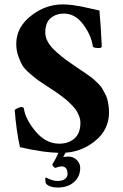

<svg xmlns="http://www.w3.org/2000/svg" viewBox="-20 -674 549 859"><path d="M262.7 28.3Q280.3 26.4 286.1 26.4Q307.6 26.4 323.2 41.5Q338.9 56.6 338.9 77.1Q338.9 115.2 311.5 140.1Q284.2 165 237.3 165Q203.1 165 186.5 148.4Q182.6 142.6 182.6 127.9Q182.6 120.1 185.5 120.1Q216.8 135.7 235.4 135.7Q259.8 135.7 271 126.5Q282.2 117.2 282.2 104.5Q282.2 70.3 254.9 70.3Q246.1 70.3 227.5 77.1Q224.6 77.1 219.2 71.3Q213.9 65.4 213.9 61.5Q233.4 31.2 243.2 3.9H276.4Q267.6 18.6 262.7 28.3ZM260.7 -654.3Q281.2 -654.3 303.7 -651.4Q326.2 -648.4 340.8 -645.5Q355.5 -642.6 383.8 -636.2Q412.1 -629.9 424.8 -627Q430.7 -565.4 435.5 -464.8Q431.6 -459 424.8 -459Q397.5 -459 395.5 -465.8Q388.7 -515.6 352.5 -564.5Q316.4 -613.3 265.6 -613.3Q231.4 -613.3 207 -593.3Q182.6 -573.2 182.6 -528.3Q182.6 -506.8 194.8 -485.4Q207 -463.9 232.4 -441.4Q257.8 -418.9 275.9 -405.8Q293.9 -392.6 324.2 -372.1Q328.1 -369.1 343.8 -358.9Q359.4 -348.6 364.3 -345.2Q369.1 -341.8 383.3 -331.5Q397.5 -321.3 402.8 -315.9Q408.2 -310.5 419.9 -299.3Q431.6 -288.1 436.5 -279.3Q441.4 -270.5 448.7 -257.3Q456.1 -244.1 459.5 -231.9Q462.9 -219.7 465.3 -203.6Q467.8 -187.5 467.8 -170.9Q467.8 -92.8 403.3 -41.5Q338.9 9.8 254.9 9.8Q177.7 9.8 69.3 -15.6Q52.7 -89.8 45.9 -181.6Q48.8 -185.5 59.6 -190.4Q70.3 -195.3 74.2 -195.3Q85.9 -195.3 86.9 -187.5Q94.7 -138.7 140.1 -85Q185.5 -31.2 245.1 -31.2Q286.1 -31.2 313 -54.2Q339.8 -77.1 339.8 -126Q339.8 -138.7 335 -151.9Q330.1 -165 324.2 -175.3Q318.4 -185.5 306.6 -198.2Q294.9 -210.9 286.6 -218.8Q278.3 -226.6 262.2 -238.8Q246.1 -251 239.3 -255.9Q232.4 -260.7 215.3 -272Q198.2 -283.2 195.3 -285.2Q161.1 -307.6 151.4 -314.5Q141.6 -321.3 115.7 -343.3Q89.8 -365.2 80.6 -380.9Q71.3 -396.5 62 -422.4Q52.7 -448.2 52.7 -477.5Q52.7 -550.8 117.7 -602.5Q182.6 -654.3 260.7 -654.3Z"/></svg>

Font: Crimson
Style: Bold
Weight: 700
Version: Version 0.8 ; ttfautohint (v1.00) -l 8 -r 50 -G 200 -x 14 -D